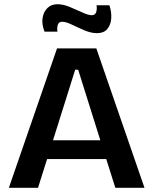

<svg xmlns="http://www.w3.org/2000/svg" viewBox="-20 -889 726 909"><path d="M22 0 250 -660H436L664 0H526L483 -136H203L160 0ZM336 -559 231 -225H455L350 -559ZM439 -732Q411 -732 379.5 -745.5Q348 -759 320 -772.5Q292 -786 274 -786Q259 -786 254 -772.5Q249 -759 252 -739H191Q177 -774 181.5 -803.5Q186 -833 204.5 -851Q223 -869 252 -869Q279 -869 310.5 -856Q342 -843 370 -830Q398 -817 414 -817Q431 -817 435.5 -832Q440 -847 437 -864H498Q509 -831 506.5 -800.5Q504 -770 487.5 -751Q471 -732 439 -732Z"/></svg>

Font: Bricolage Grotesque 10pt SemiBold
Style: Regular
Weight: 600
Designer: Mathieu Triay
Foundry: Atelier Triay
Version: Version 1.000; ttfautohint (v1.8.4.7-5d5b);gftools[0.9.29]